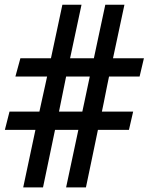

<svg xmlns="http://www.w3.org/2000/svg" viewBox="-20 -791 644 828"><path d="M67.9 -539.6H199.7Q211.4 -595.7 224.4 -655Q237.3 -714.4 249 -770.5H331.5L282.2 -539.6H384.8Q396.5 -595.7 409.4 -655Q422.4 -714.4 434.1 -770.5H516.6L467.3 -539.6H600.6L582 -460.9H450.2Q445.8 -440.4 442.1 -421.9Q438.5 -403.3 434.8 -385.3Q431.2 -367.2 427.5 -348.6Q423.8 -330.1 419.4 -309.6H554.2L536.1 -231H402.3Q389.6 -169.9 376.5 -106.7Q363.3 -43.5 350.6 17.1H265.1L317.9 -231H217.3Q204.6 -169.9 191.4 -106.7Q178.2 -43.5 165.5 17.1H80.1L132.8 -231H1L21 -309.6H149.9Q154.3 -330.1 158.4 -348.6Q162.6 -367.2 166.5 -385.3Q170.4 -403.3 174.6 -421.9Q178.7 -440.4 183.1 -460.9H46.4ZM234.4 -309.6H335Q339.4 -329.6 343.3 -348.1Q347.2 -366.7 351.1 -385Q355 -403.3 358.9 -421.9Q362.8 -440.4 367.2 -460.9H265.1Z"/></svg>

Font: Cardo
Style: Bold
Weight: 700
Designer: David J. Perry
Foundry: David J. Perry
Version: Version 1.0011